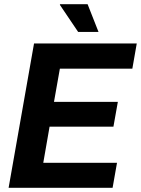

<svg xmlns="http://www.w3.org/2000/svg" viewBox="-20 -894 671 914"><path d="M21 0 142 -687H631L610 -567H265L237 -409H541L520 -291H216L186 -119H537L516 0ZM352 -742 265 -871 266 -874H397L449 -742Z"/></svg>

Font: Archivo SemiCondensed
Style: Bold Italic
Weight: 700
Width: 4
Italic angle: -10°
Designer: Hector Gatti
Foundry: Omnibus-Type
Version: Version 2.001